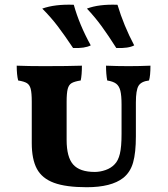

<svg xmlns="http://www.w3.org/2000/svg" viewBox="-20 -777 705 804"><path d="M113 -178V-351Q113 -388 108.5 -405Q104 -422 92.5 -429Q81 -436 56 -440Q50 -464 50 -502Q98 -500 165 -500Q267 -500 323 -502Q323 -463 318 -440Q292 -436 280 -429Q268 -422 263.5 -404.5Q259 -387 259 -351V-191Q259 -119 286.5 -88Q314 -57 377 -57Q399 -57 422 -65Q445 -73 460 -89Q475 -104 482 -133Q489 -162 489 -216V-339Q489 -377 484 -397Q479 -417 466.5 -426.5Q454 -436 429 -440Q424 -466 424 -502Q470 -500 519 -500Q564 -500 610 -502Q610 -459 604 -440Q571 -436 560 -417.5Q549 -399 549 -348V-206Q549 -138 537.5 -97Q526 -56 496 -32Q446 7 343 7Q256 7 206 -11.5Q156 -30 134.5 -70Q113 -110 113 -178ZM157 -741Q210 -760 289 -757Q312 -674 360 -587Q335 -574 286 -576Q250 -630 221.5 -667.5Q193 -705 157 -741ZM344 -741Q394 -760 472 -757Q498 -670 542 -587Q518 -574 467 -576Q434 -628 406 -666.5Q378 -705 344 -741Z"/></svg>

Font: Vollkorn SC
Style: Bold
Weight: 700
Designer: Friedrich Althausen
Foundry: Friedrich Althausen
Version: Version 4.015